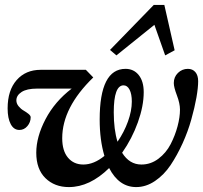

<svg xmlns="http://www.w3.org/2000/svg" viewBox="-20 -742 818 773"><path d="M448.7 -519 422.9 -541 599.1 -722.2H641.6L683.1 -539.6L645 -519L601.6 -642.1ZM257.3 11.2Q199.7 11.2 162.8 -24.9Q126 -61 126 -127Q126 -190.9 163.3 -262.2Q200.7 -333.5 268.6 -385.3H129.4Q87.9 -385.3 66.9 -371.6Q45.9 -357.9 45.9 -337.9Q45.9 -325.2 54.9 -314.2Q64 -303.2 74.7 -297.1Q85.4 -291 94.5 -283.7Q103.5 -276.4 103.5 -270Q103.5 -250 90.3 -234.4Q77.1 -218.8 58.1 -218.8Q35.6 -218.8 23.2 -242.2Q10.7 -265.6 10.7 -305.7Q10.7 -378.4 47.1 -419.7Q83.5 -460.9 143.6 -460.9H325.7L355.5 -430.2Q230.5 -309.1 230.5 -185.5Q230.5 -134.8 253.7 -107.2Q276.9 -79.6 315.4 -79.6Q357.9 -79.6 400.4 -114.3Q381.3 -178.2 381.3 -260.7Q381.3 -464.8 485.4 -464.8Q518.6 -464.8 538.6 -439.7Q558.6 -414.6 558.6 -371.1Q558.6 -315.4 535.2 -249.8Q511.7 -184.1 471.7 -127Q501 -79.6 549.3 -79.6Q586.9 -79.6 617.9 -103Q648.9 -126.5 667 -161.6Q685.1 -196.8 694.8 -233.4Q704.6 -270 704.6 -300.8Q704.6 -325.7 692.1 -358.4Q679.7 -391.1 679.7 -407.7Q679.7 -432.1 696.5 -448.5Q713.4 -464.8 736.3 -464.8Q755.4 -464.8 766.6 -451.7Q777.8 -438.5 777.8 -415Q777.8 -389.2 770.8 -349.1Q763.7 -309.1 750.2 -261Q736.8 -212.9 715.1 -165Q693.4 -117.2 667 -77.6Q640.6 -38.1 604.2 -13.4Q567.9 11.2 528.3 11.2Q459 11.2 419.4 -65.4Q341.3 11.2 257.3 11.2ZM438 -290Q438 -220.2 453.1 -171.4Q479.5 -209.5 495.1 -252.7Q510.7 -295.9 510.7 -333Q510.7 -363.3 501.7 -380.9Q492.7 -398.4 477.5 -398.4Q438 -398.4 438 -290Z"/></svg>

Font: Elstob 6pt SemiBold
Style: Italic
Weight: 600
Italic angle: -20°
Designer: Peter S. Baker
Version: Version 1.015